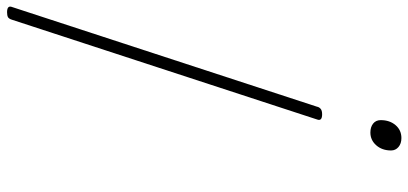

<svg xmlns="http://www.w3.org/2000/svg" viewBox="-334 -836 1184 557"><g transform="rotate(-90 258.5 -558.0)"><path d="M205 -216Q184 -216 190 -231L479 -1115Q482 -1125 487 -1127.5Q492 -1130 501 -1130Q522 -1130 516 -1115L227 -231Q226 -225 221 -220.5Q216 -216 205 -216ZM136 14Q120 14 110 5.5Q100 -3 100 -16Q100 -42 115 -59Q130 -76 152 -76Q168 -76 178 -68Q188 -60 188 -46Q188 -20 173.5 -3Q159 14 136 14Z"/></g></svg>

Font: Playwrite CU Thin
Style: Regular
Weight: 250
Designer: Veronika Burian, José Scaglione
Foundry: TypeTogether
Version: Version 1.002